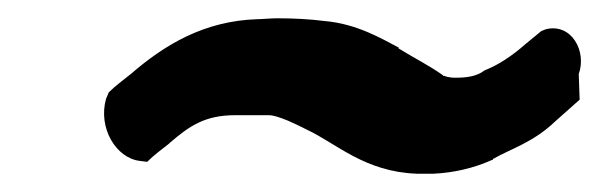

<svg xmlns="http://www.w3.org/2000/svg" viewBox="-20 -384 655 210"><path d="M96 -276C87 -244 107 -211 133 -208L141 -207C149 -215 155 -219 165 -227L166 -228C187 -246 204 -258 237 -258H274C279 -258 285 -256 295 -252C302 -249 308 -246 316 -242C348 -227 379 -196 436 -194H454C476 -195 498 -200 518 -209H519V-210C538 -221 563 -228 587 -251L614 -275L613 -303C622 -328 605 -359 577 -352L572 -350L555 -336C539 -322 525 -313 510 -307C501 -300 489 -299 478 -299C470 -299 466 -301 466 -301H465L464 -302C450 -312 434 -320 416 -331V-332C397 -342 370 -358 335 -361C320 -363 301 -364 284 -364C275 -364 267 -363 261 -363C203 -361 160 -335 123 -303C113 -295 106 -290 99 -283Z"/></svg>

Font: SolarCharger
Style: 952
Weight: 900
Designer: Mew Too
Foundry: Cannot Into Space Fonts/KineticPlasma Fonts
Version: Version 1.100